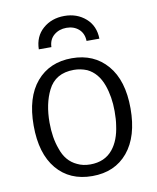

<svg xmlns="http://www.w3.org/2000/svg" viewBox="-78 -724 650 796"><g transform="rotate(-10 247.0 -326.0)"><path d="M320 -545Q319 -577 298.5 -595Q278 -613 247 -613Q216 -613 194.5 -595Q173 -577 172 -545H119Q120 -599 156.5 -631Q193 -663 247 -663Q300 -663 336.5 -631Q373 -599 374 -545ZM138 -373Q110 -317 110 -238Q110 -174 128 -126Q146 -71 192 -50Q216 -38 247 -38Q308 -38 342 -80Q372 -117 380 -179Q384 -203 384 -238Q384 -299 366 -349Q346 -404 302 -425Q275 -436 247 -436Q169 -436 138 -373ZM43 -237Q43 -356 98 -420.5Q153 -485 247 -485Q340 -485 395.5 -420.5Q451 -356 451 -238Q451 -120 396.5 -54.5Q342 11 247 11Q152 11 97.5 -54Q43 -119 43 -237Z"/></g></svg>

Font: Pavanam
Style: Regular
Weight: 400
Designer: Tharique Azeez
Foundry: Tharique Azeez
Version: Version 1.86; ttfautohint (v1.3) -l 8 -r 50 -G 200 -x 14 -D 